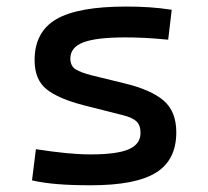

<svg xmlns="http://www.w3.org/2000/svg" viewBox="-20 -547 626 577"><path d="M252.9 9.8Q194.3 9.8 152.6 6.3Q110.8 2.9 76.2 -4.9L87.9 -98.6Q139.2 -90.8 178.5 -86.9Q217.8 -83 252.9 -83Q331.5 -83 366.9 -98.4Q402.3 -113.8 402.3 -147.5Q402.3 -170.9 389.9 -182.4Q377.4 -193.8 351.6 -200.2L232.4 -230.5Q155.8 -250 119.9 -278.8Q84 -307.6 84 -366.2Q84 -451.2 149.2 -489.3Q214.4 -527.3 359.4 -527.3Q397 -527.3 429.4 -525.1Q461.9 -522.9 496.1 -517.6L485.4 -427.7Q445.8 -431.6 415.5 -433.1Q385.3 -434.6 356.4 -434.6Q269.5 -434.6 230.5 -419.7Q191.4 -404.8 191.4 -371.1Q191.4 -348.6 207.5 -338.6Q223.6 -328.6 256.8 -320.3L352.5 -296.9Q434.1 -277.3 471.9 -244.6Q509.8 -211.9 509.8 -149.4Q509.8 -65.9 448.7 -28.1Q387.7 9.8 252.9 9.8Z"/></svg>

Font: Cascadia Mono
Style: Regular
Weight: 400
Monospace: yes
Designer: Aaron Bell
Foundry: Saja Typeworks
Version: Version 2102.003